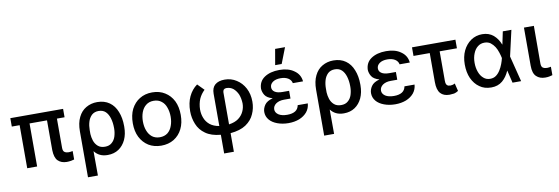

<svg xmlns="http://www.w3.org/2000/svg" viewBox="-65 -1287 5827 2003"><g transform="rotate(-10 2848.5 -286.0)"><path d="M523 -456V-147Q523 -111 541 -100Q558 -89 583 -89Q599 -89 607 -91Q612 -92 616.5 -93Q621 -94 626 -94V-5L593 3Q567 7 547 7Q489 7 454 -27Q420 -60 418 -141V-456H233V0H128V-456H45V-545H604V-456Z M766 -432Q795 -492 847 -522Q900 -553 965 -553Q1042 -553 1095 -515Q1147 -478 1173 -411Q1200 -345 1200 -259V-249Q1200 -173 1173 -114Q1145 -55 1097 -23Q1048 10 980 10Q932 10 898 -7Q866 -22 840 -55L841 203H736V-283Q736 -372 766 -432ZM852 -167Q864 -130 892 -105Q920 -80 967 -80Q1012 -80 1039 -104Q1067 -127 1080 -166Q1093 -208 1093 -249V-259Q1093 -313 1079 -360Q1065 -406 1038 -432Q1010 -459 964 -459Q920 -459 891 -433Q862 -404 851 -365Q839 -325 839 -279V-237Q841 -201 852 -167Z M1414 -24Q1357 -60 1325 -123Q1294 -185 1294 -270Q1294 -356 1325 -419Q1359 -484 1414 -517Q1471 -553 1548 -553Q1625 -553 1682 -517Q1739 -482 1771 -419Q1802 -356 1802 -270Q1802 -185 1771 -123Q1741 -61 1682 -24Q1624 11 1548 11Q1472 11 1414 -24ZM1631 -104Q1664 -131 1679 -175Q1695 -217 1695 -271Q1695 -323 1679 -367Q1664 -412 1631 -437Q1598 -464 1548 -464Q1499 -464 1466 -437Q1434 -412 1417 -367Q1401 -323 1401 -271Q1401 -217 1417 -175Q1433 -131 1466 -104Q1500 -78 1548 -78Q1597 -78 1631 -104Z M2018 -45Q1958 -87 1932 -152Q1905 -217 1905 -290Q1905 -378 1936 -444Q1968 -512 2025 -553L2092 -485Q2053 -448 2032 -401Q2011 -350 2010 -290Q2010 -240 2027 -199Q2043 -157 2080 -126Q2119 -95 2178 -86V-428Q2178 -491 2214 -522Q2251 -553 2315 -553Q2385 -553 2440 -517Q2496 -482 2529 -420Q2562 -357 2562 -277Q2562 -206 2534 -146Q2508 -85 2445 -42Q2383 -1 2281 8V205H2178V7Q2077 -2 2018 -45ZM2382 -122Q2421 -151 2439 -191Q2458 -230 2458 -277Q2456 -329 2440 -371Q2422 -412 2392 -438Q2361 -463 2318 -463Q2301 -463 2290 -452Q2281 -440 2281 -423V-85Q2344 -94 2382 -122Z M2805 -216Q2772 -192 2772 -156Q2772 -123 2805 -100Q2839 -78 2897 -78Q2952 -78 2983 -98Q3014 -118 3021 -158H3128Q3124 -106 3093 -68Q3062 -31 3011 -10Q2959 10 2896 10Q2832 10 2778 -10Q2724 -30 2695 -65Q2665 -101 2665 -148Q2665 -185 2689 -221Q2714 -258 2777 -274Q2717 -291 2696 -325Q2676 -357 2674 -393Q2676 -470 2736 -511Q2798 -553 2895 -553Q2991 -553 3050 -510Q3112 -468 3119 -393H3011Q3005 -426 2974 -446Q2942 -466 2893 -466Q2841 -466 2810 -444Q2780 -422 2780 -389Q2780 -358 2807 -340Q2835 -321 2889 -321H2959V-285V-239H2889Q2839 -239 2805 -216ZM2996 -777 2931 -610H2862L2891 -777Z M3268 -432Q3297 -492 3349 -522Q3402 -553 3467 -553Q3544 -553 3597 -515Q3649 -478 3675 -411Q3702 -345 3702 -259V-249Q3702 -173 3675 -114Q3647 -55 3599 -23Q3550 10 3482 10Q3434 10 3400 -7Q3368 -22 3342 -55L3343 203H3238V-283Q3238 -372 3268 -432ZM3354 -167Q3366 -130 3394 -105Q3422 -80 3469 -80Q3514 -80 3541 -104Q3569 -127 3582 -166Q3595 -208 3595 -249V-259Q3595 -313 3581 -360Q3567 -406 3540 -432Q3512 -459 3466 -459Q3422 -459 3393 -433Q3364 -404 3353 -365Q3341 -325 3341 -279V-237Q3343 -201 3354 -167Z M3936 -216Q3903 -192 3903 -156Q3903 -123 3936 -100Q3970 -78 4028 -78Q4083 -78 4114 -98Q4145 -118 4152 -158H4259Q4255 -106 4224 -68Q4193 -31 4142 -10Q4090 10 4027 10Q3963 10 3909 -10Q3855 -30 3826 -65Q3796 -101 3796 -148Q3796 -185 3820 -221Q3845 -258 3908 -274Q3848 -291 3827 -325Q3807 -357 3805 -393Q3807 -470 3867 -511Q3929 -553 4026 -553Q4122 -553 4181 -510Q4243 -468 4250 -393H4142Q4136 -426 4105 -446Q4073 -466 4024 -466Q3972 -466 3941 -444Q3911 -422 3911 -389Q3911 -358 3938 -340Q3966 -321 4020 -321H4090V-285V-239H4020Q3970 -239 3936 -216Z M4577 -454V-143Q4577 -114 4584 -103Q4592 -90 4604 -86Q4616 -83 4628 -83Q4638 -83 4654 -87Q4662 -90 4674 -96L4694 -14Q4671 1 4649 6Q4619 10 4601 10Q4538 10 4505 -27Q4472 -65 4472 -146V-454H4300V-545H4760V-454Z M4920 -26Q4869 -61 4839 -126Q4811 -189 4811 -273Q4811 -355 4841 -418Q4871 -480 4924 -517Q4977 -553 5044 -553Q5114 -553 5162 -513Q5208 -473 5232 -411H5234L5262 -545H5353L5291 -273L5360 0H5269L5237 -133H5236Q5208 -68 5162 -29Q5114 11 5044 11Q4970 11 4920 -26ZM5188 -333Q5177 -368 5160 -395Q5142 -423 5116 -443Q5090 -462 5052 -462Q5011 -462 4981 -438Q4950 -414 4933 -371Q4915 -328 4915 -272Q4915 -218 4932 -173Q4948 -130 4978 -105Q5006 -80 5047 -80Q5084 -80 5110 -99Q5136 -118 5155 -149Q5173 -177 5186 -212Q5198 -244 5204 -271V-273V-274Q5198 -303 5188 -333Z M5608 -100Q5626 -89 5651 -89Q5667 -89 5675 -91Q5679 -92 5683.5 -93Q5688 -94 5692 -94V-5Q5678 0 5660 3Q5643 7 5615 7Q5557 7 5522 -27Q5486 -60 5486 -141V-545H5591L5590 -147Q5590 -111 5608 -100Z"/></g></svg>

Font: Sinter Medium
Style: Regular
Weight: 500
Foundry: Adobe & rsms
Version: Version 1.000